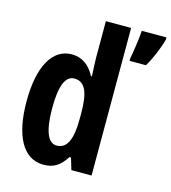

<svg xmlns="http://www.w3.org/2000/svg" viewBox="-113 -852 853 955"><g transform="rotate(15 313.0 -375.0)"><path d="M198 10C251 10 282 -11 314 -60H322L340 0H444V-760H314V-570C314 -549 316 -519 318 -477H313C285 -531 244 -557 194 -557C94 -557 36 -452 36 -274C36 -96 93 10 198 10ZM626 -749V-760H499C497 -723 485 -642 479 -613V-600H563C588 -641 613 -700 626 -749ZM237 -99C192 -99 168 -157 168 -275C168 -386 190 -444 237 -444C291 -444 314 -396 314 -288V-257C314 -148 289 -99 237 -99Z"/></g></svg>

Font: Noto Sans Ethiopic ExtraCondensed
Style: Bold
Weight: 700
Width: 2
Designer: Monotype Design Team
Foundry: Monotype Imaging Inc.
Version: Version 2.102